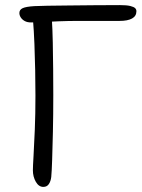

<svg xmlns="http://www.w3.org/2000/svg" viewBox="-20 -725 556 753"><path d="M150 8Q132 8 120.5 -12Q109 -32 109 -57Q109 -72 111.5 -113.5Q114 -155 116.5 -216.5Q119 -278 119 -350Q119 -398 118 -449.5Q117 -501 115 -552.5Q113 -604 109 -652L183 -657Q186 -611 187 -558.5Q188 -506 188.5 -453.5Q189 -401 189 -353Q189 -274 187.5 -208.5Q186 -143 184.5 -97.5Q183 -52 181 -31Q179 -14 171.5 -3Q164 8 150 8ZM102 -637Q87 -637 77 -642.5Q67 -648 61.5 -656.5Q56 -665 56 -674Q56 -687 69 -693Q82 -699 115 -701Q130 -702 166 -702.5Q202 -703 249.5 -703.5Q297 -704 349 -704.5Q401 -705 449 -705Q477 -705 491 -701.5Q505 -698 510 -693Q515 -688 515 -681Q515 -662 498 -652.5Q481 -643 449 -643Q411 -643 367.5 -643Q324 -643 288 -643Q248 -643 211 -641.5Q174 -640 145.5 -638.5Q117 -637 102 -637Z"/></svg>

Font: Shantell Sans Light
Style: Regular
Weight: 300
Designer: Stephen Nixon, Anya Danilova, Shantell Martin
Foundry: Arrow Type
Version: Version 1.011;[c5ecc13dd]